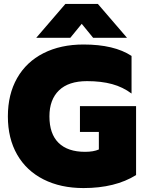

<svg xmlns="http://www.w3.org/2000/svg" viewBox="-20 -940 731 975"><path d="M312 -920H477L625 -748H453L395 -819L337 -748H164ZM20 -349Q20 -461 67 -543.5Q114 -626 201 -670Q288 -714 404 -714Q560 -714 648 -656V-465Q604 -498 549 -513Q494 -528 422 -528Q328 -528 279.5 -481Q231 -434 231 -349Q231 -260 277.5 -214.5Q324 -169 412 -169Q455 -169 482 -181V-270H386V-401H671V-51Q565 15 404 15Q288 15 201 -29Q114 -73 67 -155Q20 -237 20 -349Z"/></svg>

Font: Prompt ExtraBold
Style: Regular
Weight: 800
Designer: Katatrad Team
Foundry: CadsonDemak
Version: Version 1.000